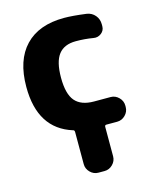

<svg xmlns="http://www.w3.org/2000/svg" viewBox="-113 -609 747 909"><g transform="rotate(-15 261.0 -155.0)"><path d="M192 -5Q31 -55 31 -260Q31 -391 97.5 -460.5Q164 -530 288 -530Q329 -530 397 -521Q422 -517 437.5 -498.5Q453 -480 453 -455V-445Q453 -424 436 -411Q419 -398 398 -402Q357 -409 313 -409Q256 -409 228.5 -373.5Q201 -338 201 -260Q201 -180 230.5 -145.5Q260 -111 323 -111H404Q427 -111 444 -94Q461 -77 461 -54V-47Q461 -24 444 -7Q427 10 404 10H351Q343 10 343 19V163Q343 186 326 203Q309 220 286 220H256Q233 220 216 203Q199 186 199 163V6Q199 -4 192 -5Z"/></g></svg>

Font: Rounded Mplus 1c ExtraBold
Style: Regular
Weight: 800
Version: Version 1.059.20150529